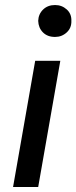

<svg xmlns="http://www.w3.org/2000/svg" viewBox="-20 -744 304 764"><path d="M32 0 120 -502H220L132 0ZM199 -597Q169 -597 151 -615Q133 -633 132 -661Q133 -688 151.5 -706Q170 -724 199 -724Q226 -724 245.5 -706.5Q265 -689 264 -661Q265 -633 245.5 -615Q226 -597 199 -597Z"/></svg>

Font: DM Sans 16pt Medium
Style: Italic
Weight: 500
Italic angle: -10°
Version: Version 4.004;gftools[0.9.30]